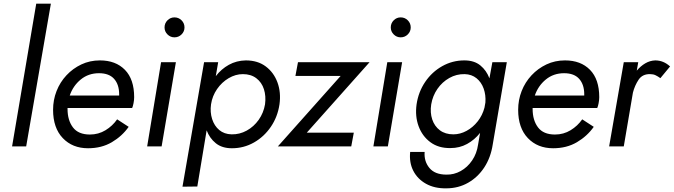

<svg xmlns="http://www.w3.org/2000/svg" viewBox="-20 -800 3681 1049"><path d="M178 -780H258L123 0H46Z M461 10Q376 10 323 -45.5Q270 -101 270 -200Q270 -254 289 -302.5Q308 -351 343 -388.5Q378 -426 424.5 -448Q471 -470 526 -470Q612 -470 662.5 -418.5Q713 -367 713 -269Q713 -254 709.5 -236Q706 -218 702 -210H349Q349 -208 349 -205Q349 -143 378.5 -104Q408 -65 471 -65Q518 -65 556.5 -88.5Q595 -112 620 -148L683 -107Q647 -56 591 -23Q535 10 461 10ZM521 -400Q463 -400 421 -365.5Q379 -331 361 -278H631Q631 -281 631 -285Q631 -338 603.5 -369Q576 -400 521 -400Z M879 -650Q879 -673 895 -689Q911 -705 933 -705Q956 -705 972 -689Q988 -673 988 -650Q988 -628 972 -612Q956 -596 933 -596Q911 -596 895 -612Q879 -628 879 -650ZM860 -460H941L863 0H784Z M1058 219 977 220 1095 -460H1172L1159 -384Q1189 -423 1230.5 -446Q1272 -469 1323 -470Q1388 -470 1432 -437Q1476 -404 1496 -349.5Q1516 -295 1507 -230Q1497 -162 1460 -107.5Q1423 -53 1367.5 -21.5Q1312 10 1247 10Q1193 10 1159 -17.5Q1125 -45 1109 -88ZM1428 -230Q1434 -275 1422 -312.5Q1410 -350 1380.5 -372.5Q1351 -395 1307 -395Q1267 -395 1229.5 -373Q1192 -351 1166 -313.5Q1140 -276 1133 -230Q1127 -187 1139 -149.5Q1151 -112 1178 -89.5Q1205 -67 1245 -66Q1289 -65 1328 -86.5Q1367 -108 1393.5 -145.5Q1420 -183 1428 -230Z M1841 -385H1594L1608 -460H1999L1656 -75H1913L1899 0H1498Z M2115 -650Q2115 -673 2131 -689Q2147 -705 2169 -705Q2192 -705 2208 -689Q2224 -673 2224 -650Q2224 -628 2208 -612Q2192 -596 2169 -596Q2147 -596 2131 -612Q2115 -628 2115 -650ZM2096 -460H2177L2099 0H2020Z M2221 30H2300Q2296 81 2326 117.5Q2356 154 2419 154Q2460 155 2497 134.5Q2534 114 2559.5 76.5Q2585 39 2592 -10L2603 -74Q2573 -36 2532 -13.5Q2491 9 2441 9Q2376 10 2331.5 -23Q2287 -56 2267 -110.5Q2247 -165 2256 -230Q2266 -298 2303 -352.5Q2340 -407 2396 -438.5Q2452 -470 2517 -470Q2571 -470 2604.5 -442.5Q2638 -415 2654 -372L2670 -460H2749L2672 -10Q2661 61 2626 114.5Q2591 168 2537.5 198.5Q2484 229 2418 229Q2354 230 2307.5 204Q2261 178 2238 133Q2215 88 2221 30ZM2336 -230Q2329 -185 2341.5 -147.5Q2354 -110 2383.5 -88Q2413 -66 2457 -66Q2494 -66 2529 -85Q2564 -104 2590 -137Q2616 -170 2627 -212L2632 -240Q2635 -281 2622.5 -316Q2610 -351 2583.5 -372.5Q2557 -394 2519 -395Q2474 -396 2435 -374Q2396 -352 2370 -314.5Q2344 -277 2336 -230Z M3002 10Q2917 10 2864 -45.5Q2811 -101 2811 -200Q2811 -254 2830 -302.5Q2849 -351 2884 -388.5Q2919 -426 2965.5 -448Q3012 -470 3067 -470Q3153 -470 3203.5 -418.5Q3254 -367 3254 -269Q3254 -254 3250.5 -236Q3247 -218 3243 -210H2890Q2890 -208 2890 -205Q2890 -143 2919.5 -104Q2949 -65 3012 -65Q3059 -65 3097.5 -88.5Q3136 -112 3161 -148L3224 -107Q3188 -56 3132 -23Q3076 10 3002 10ZM3062 -400Q3004 -400 2962 -365.5Q2920 -331 2902 -278H3172Q3172 -281 3172 -285Q3172 -338 3144.5 -369Q3117 -400 3062 -400Z M3588 -373Q3574 -383 3561.5 -389Q3549 -395 3532 -395Q3490 -396 3469 -364.5Q3448 -333 3438 -294L3388 0H3308L3388 -460H3467L3459 -414Q3480 -439 3505.5 -454Q3531 -469 3560 -470Q3605 -470 3641 -437Z"/></svg>

Font: Jost*
Style: Italic
Weight: 400
Italic angle: -10°
Version: Version 3.7